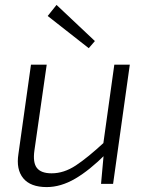

<svg xmlns="http://www.w3.org/2000/svg" viewBox="-20 -748 603 781"><path d="M170 -485 120 -136Q113 -87 130 -65Q147 -43 190 -43Q240 -43 288.5 -75Q337 -107 405 -170L411 -122Q344 -55 285.5 -21Q227 13 170 13Q104 13 74.5 -23Q45 -59 55 -122L106 -485ZM508 -485 440 0H391L403 -133L398 -148L445 -485ZM210 -728 366 -581 341 -552 174 -683Z"/></svg>

Font: Exo 2 Light
Style: Italic
Weight: 300
Italic angle: -8°
Designer: Natanael Gama
Foundry: Natanael Gama
Version: Version 2.010